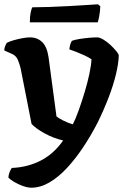

<svg xmlns="http://www.w3.org/2000/svg" viewBox="-27 -674 599 894"><path d="M119 200Q102 200 79.5 192Q57 184 38 172.5Q19 161 12 153Q13 138 18 126.5Q23 115 28 108Q102 105 163 73.5Q224 42 267 -20Q220 -31 179 -54Q138 -77 120 -97L69 -356Q64 -376 56.5 -394.5Q49 -413 31 -422L-7 -439Q-7 -450 -3 -459.5Q1 -469 4 -474Q14 -480 34.5 -486Q55 -492 76.5 -496Q98 -500 112 -500Q147 -500 169.5 -478Q192 -456 199 -408L236 -132Q245 -124 268 -112.5Q291 -101 312 -95Q325 -120 339.5 -160.5Q354 -201 367.5 -246Q381 -291 389.5 -331.5Q398 -372 399 -398Q386 -407 366.5 -416Q347 -425 328 -432.5Q309 -440 296 -444Q297 -457 300.5 -468Q304 -479 308 -484Q321 -489 343 -492.5Q365 -496 387.5 -498Q410 -500 425 -500Q437 -500 454 -490Q471 -480 487 -465Q503 -450 514.5 -436Q526 -422 526 -415Q525 -379 513 -328.5Q501 -278 478.5 -219.5Q456 -161 427 -102Q396 -42 360 12Q324 66 284.5 108.5Q245 151 203 175.5Q161 200 119 200ZM112 -570Q112 -599 116 -617Q120 -635 124 -640Q156 -640 200.5 -641.5Q245 -643 291 -645.5Q337 -648 374.5 -650.5Q412 -653 429 -654L440 -645Q439 -619 435 -598.5Q431 -578 428 -570Z"/></svg>

Font: Texturina
Style: Bold
Weight: 700
Designer: Guillermo Torres Carreño
Foundry: Omnibus-Type
Version: Version 1.002; ttfautohint (v1.8.3)